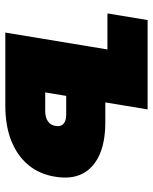

<svg xmlns="http://www.w3.org/2000/svg" viewBox="52 -614 562 705"><g transform="rotate(90 332.5 -261.0)"><path d="M28.8 -375 53.2 -522.5H247.6L223.1 -375ZM272.5 -367.2H428.2Q501.5 -367.2 549.3 -345.2Q597.2 -323.2 617.7 -282.5Q638.2 -241.7 628.4 -183.1Q619.1 -125 585 -84.2Q550.8 -43.5 495.8 -21.7Q440.9 0 367.2 0H99.1L185.5 -522.5H381.3L318.8 -146.5H386.7Q410.6 -146.5 425 -156.5Q439.5 -166.5 441.9 -184.6Q445.3 -203.6 434.3 -213.6Q423.3 -223.6 399.4 -223.6H248.5Z"/></g></svg>

Font: Inter 28pt Black
Style: Italic
Weight: 900
Italic angle: -9.3988°
Designer: Rasmus Andersson
Foundry: rsms
Version: Version 4.001;git-66647c0bb